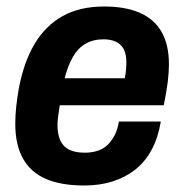

<svg xmlns="http://www.w3.org/2000/svg" viewBox="-20 -559 565 591"><path d="M239 12Q169 12 122 -8Q75 -28 51 -70.5Q27 -113 27 -178Q27 -204 30 -231.5Q33 -259 38 -287Q53 -367 86 -423Q119 -479 172 -509Q225 -539 301 -539Q366 -539 410.5 -519.5Q455 -500 477.5 -460.5Q500 -421 500 -361Q500 -338 496.5 -308Q493 -278 484 -235H164Q161 -217 159 -201.5Q157 -186 157 -174Q157 -145 166 -126Q175 -107 193.5 -98Q212 -89 241 -89Q262 -89 279.5 -94.5Q297 -100 310 -112Q323 -124 332.5 -142Q342 -160 346 -185H475Q467 -136 447 -98.5Q427 -61 396.5 -37Q366 -13 326.5 -0.5Q287 12 239 12ZM179 -318H364Q367 -333 368 -345Q369 -357 369 -366Q369 -392 361 -407.5Q353 -423 337 -430.5Q321 -438 299 -438Q267 -438 243.5 -424.5Q220 -411 204.5 -384Q189 -357 179 -318Z"/></svg>

Font: Archivo SemiCondensed
Style: Bold Italic
Weight: 700
Width: 4
Italic angle: -10°
Designer: Hector Gatti
Foundry: Omnibus-Type
Version: Version 2.001